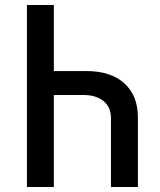

<svg xmlns="http://www.w3.org/2000/svg" viewBox="-20 -750 640 770"><path d="M196 -730V-465H327Q424 -465 478.5 -416Q533 -367 533 -279V0H425V-276Q425 -320 395.5 -344.5Q366 -369 314 -369H196V0H88V-730Z"/></svg>

Font: JetBrains Mono NL SemiBold
Style: Regular
Weight: 600
Designer: Philipp Nurullin, Konstantin Bulenkov
Foundry: JetBrains
Version: Version 2.304; ttfautohint (v1.8.4.7-5d5b)